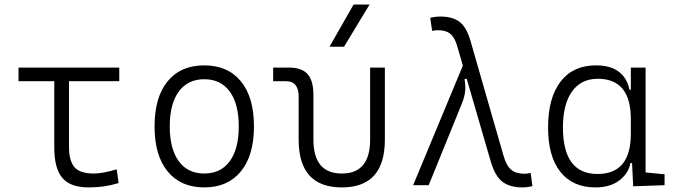

<svg xmlns="http://www.w3.org/2000/svg" viewBox="-20 -815 2970 845"><path d="M369.6 9.8Q290 9.8 254.4 -32Q218.8 -73.7 218.8 -166.5V-457.5H61.5V-517.6H504.9V-457.5H283.7V-168.5Q283.7 -106.9 307.9 -79.1Q332 -51.3 392.6 -51.3Q432.1 -51.3 493.7 -69.8L502 -9.3Q467.8 1 436.8 5.4Q405.8 9.8 369.6 9.8Z M878.9 9.8Q775.4 9.8 717.8 -60.5Q660.2 -130.9 660.2 -258.8Q660.2 -387.2 717.8 -457.3Q775.4 -527.3 878.9 -527.3Q982.4 -527.3 1040 -457.3Q1097.7 -387.2 1097.7 -258.8Q1097.7 -130.9 1040 -60.5Q982.4 9.8 878.9 9.8ZM878.9 -51.3Q951.7 -51.3 991.2 -105.5Q1030.8 -159.7 1030.8 -258.8Q1030.8 -357.9 991.2 -412.1Q951.7 -466.3 878.9 -466.3Q806.6 -466.3 766.8 -412.1Q727.1 -357.9 727.1 -258.8Q727.1 -159.7 766.8 -105.5Q806.6 -51.3 878.9 -51.3Z M1484.4 9.8Q1294.4 9.8 1294.4 -200.2V-389.2Q1294.4 -457.5 1239.7 -457.5H1182.1V-517.6H1251.5Q1308.1 -517.6 1333.7 -488.8Q1359.4 -460 1359.4 -397V-200.2Q1359.4 -51.3 1484.4 -51.3Q1608.9 -51.3 1608.9 -200.2V-517.6H1673.8V-200.2Q1673.8 9.8 1484.4 9.8ZM1430.2 -609.4 1536.1 -794.9H1606.4L1494.1 -609.4Z M2279.3 9.8Q2222.7 9.8 2190.2 -15.9Q2157.7 -41.5 2139.2 -106.4L2033.7 -469.2L2024.4 -466.3Q2029.8 -435.1 2026.9 -411.1Q2023.9 -387.2 2013.2 -360.4L1866.7 0H1798.3L2017.1 -526.4L1992.2 -611.8Q1981 -650.9 1961.4 -666.5Q1941.9 -682.1 1907.7 -682.1Q1897.9 -682.1 1881.8 -679.2L1873.5 -736.3Q1895 -742.2 1917.5 -742.2Q1972.2 -742.2 2002.9 -718.5Q2033.7 -694.8 2050.8 -634.8L2195.8 -130.4Q2208.5 -85.9 2229.7 -68.1Q2251 -50.3 2289.1 -50.3Q2300.3 -50.3 2315.4 -54.2L2323.2 3.9Q2301.8 9.8 2279.3 9.8Z M2600.1 9.8Q2501 9.8 2446.5 -58.3Q2392.1 -126.5 2392.1 -253.9Q2392.1 -384.3 2447 -455.8Q2502 -527.3 2602.5 -527.3Q2667.5 -527.3 2704.1 -498.8Q2740.7 -470.2 2750 -420.4H2756.3V-517.6H2821.3V-56.2L2904.8 -47.9V0L2766.6 4.9L2761.7 -97.2H2754.4Q2746.6 -52.7 2706.3 -21.5Q2666 9.8 2600.1 9.8ZM2756.3 -226.1V-291.5Q2756.3 -468.3 2610.8 -468.3Q2537.1 -468.3 2497.3 -412.1Q2457.5 -356 2457.5 -253.9Q2457.5 -49.3 2609.9 -49.3Q2756.3 -49.3 2756.3 -226.1Z"/></svg>

Font: Cascadia Mono PL Light
Style: Regular
Weight: 300
Monospace: yes
Designer: Aaron Bell
Foundry: Saja Typeworks
Version: Version 2404.023; ttfautohint (v1.8.4)